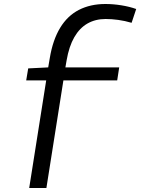

<svg xmlns="http://www.w3.org/2000/svg" viewBox="-20 -730 748 960"><path d="M121 -388 221 -393 229 -440Q244 -530 280.5 -590.5Q317 -651 374.5 -680.5Q432 -710 507 -710Q546 -710 586.5 -703.5Q627 -697 661 -685L638 -616Q604 -626 571 -630.5Q538 -635 508 -635Q457 -635 417.5 -612.5Q378 -590 351.5 -544Q325 -498 313 -428L307 -393H576L566 -328H297L212 210H126L211 -328H111Z"/></svg>

Font: Georama SemiExpanded
Style: Regular
Weight: 400
Width: 6
Designer: Jean-Baptiste Levee
Foundry: Production Type
Version: Version 1.001